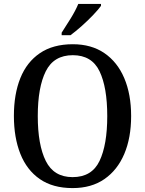

<svg xmlns="http://www.w3.org/2000/svg" viewBox="-20 -951 742 981"><path d="M351 10Q250 10 183.5 -36Q117 -82 84 -165Q51 -248 51 -359Q51 -470 84 -552Q117 -634 184 -679.5Q251 -725 352 -725Q447 -725 513.5 -679.5Q580 -634 615 -551.5Q650 -469 650 -358Q650 -247 615 -164.5Q580 -82 513.5 -36Q447 10 351 10ZM351 -46Q449 -46 488.5 -128.5Q528 -211 528 -358Q528 -505 488.5 -587Q449 -669 352 -669Q255 -669 214 -587Q173 -505 173 -358Q173 -211 214 -128.5Q255 -46 351 -46ZM295 -784Q316 -816 341 -856.5Q366 -897 380 -931H496V-921Q484 -904 457 -875.5Q430 -847 398 -818.5Q366 -790 340 -771H295Z"/></svg>

Font: Noto Serif Sinhala SemiCondensed Medium
Style: Regular
Weight: 500
Width: 4
Designer: Jelle Bosma - Monotype Design Team
Foundry: Monotype Imaging Inc.
Version: Version 2.007; ttfautohint (v1.8.4.7-5d5b)